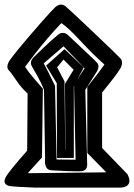

<svg xmlns="http://www.w3.org/2000/svg" viewBox="-36 -764 592 848"><path d="M-11.7 20.5Q-1 -2.4 84 -98.6L85.9 -351.1Q60.1 -373.5 36.6 -408.2Q12.7 -444.3 3.9 -452.1Q-3.4 -459.5 -3.4 -469.7Q-3.4 -478 1 -487.3Q12.2 -512.2 146 -665Q193.4 -718.8 207.5 -731.9Q220.7 -743.7 233.9 -743.7Q244.6 -743.7 254.4 -735.4Q272 -720.7 366.7 -630.9Q484.4 -519 496.1 -505.9Q502.9 -497.6 502.9 -487.3Q502.9 -474.1 494.6 -460Q478.5 -433.1 415 -355.5V-110.4L526.9 5.4Q535.6 22.5 535.6 34.2Q535.6 50.3 522.5 58.1Q514.2 63 500.5 64.5H500H118.2H117.7Q32.2 61.5 7.3 57.6Q-4.4 55.7 -10.3 49.8Q-16.1 43.9 -16.1 36.4Q-16.1 28.8 -11.7 20.5ZM349.6 -88.4V-379.9Q405.8 -450.2 425.3 -479Q375.5 -522.9 318.4 -584.5Q264.6 -642.6 234.9 -662.1Q173.3 -597.2 116.2 -523.4Q96.2 -497.6 74.7 -468.8Q90.8 -444.3 111.3 -420.9Q131.8 -397.5 153.3 -372.1L149.4 -68.4L86.4 1L433.6 -2.9ZM349.1 -36.6Q349.1 -23.4 341.8 -15.6Q337.4 -11.7 332.8 -10Q328.1 -8.3 320.8 -7.8Q313.5 -7.3 306.2 -7.3Q268.1 -7.3 193.4 -11.7Q180.2 -11.7 172.4 -19.5Q162.6 -29.8 162.6 -52.2Q162.6 -58.1 163.1 -64.9L158.2 -367.7Q147 -396.5 130.9 -425.3Q114.3 -455.1 105 -470.7Q100.6 -478 100.6 -485.8Q100.6 -499.5 113.8 -512.2Q211.4 -607.4 230 -616.7Q234.9 -618.7 241.7 -618.7Q254.4 -618.7 265.1 -608.2Q275.9 -597.7 322.3 -554.4Q368.7 -511.2 379.6 -500.5Q390.6 -489.7 393.1 -486.3Q398.9 -479.5 398.9 -469.7Q398.9 -460 390.6 -446.3L340.8 -367.2Q349.1 -37.1 349.1 -36.6ZM213.9 -59.6 297.9 -58.6 291 -390.1 337.9 -462.9 244.6 -559.6 157.2 -484.4Q178.7 -443.8 207 -384.8ZM290 -66.4H215.8L214.8 -396.5L167.5 -474.1L249 -546.9L334 -466.3L290 -382.8ZM252 -102.5H252.9L251 -393.6L289.1 -456.1L244.6 -501L216.3 -466.8L249 -404.3Z"/></svg>

Font: Bakudai
Style: Bold
Weight: 700
Version: Version 1.48